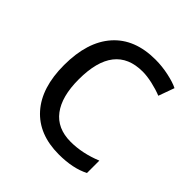

<svg xmlns="http://www.w3.org/2000/svg" viewBox="-155 -660 786 786"><g transform="rotate(45 238.0 -267.5)"><path d="M299.8 9.8Q183.6 9.8 119.9 -61.8Q56.2 -133.3 56.2 -264.2Q56.2 -398.4 120.8 -471.7Q185.5 -544.9 305.2 -544.9Q343.8 -544.9 382.3 -536.6Q420.9 -528.3 442.9 -517.1L418 -448.2Q391.1 -459 359.4 -466.1Q327.6 -473.1 303.2 -473.1Q140.1 -473.1 140.1 -265.1Q140.1 -166.5 179.9 -113.8Q219.7 -61 297.9 -61Q364.7 -61 435.1 -89.8V-18.1Q381.3 9.8 299.8 9.8Z"/></g></svg>

Font: f06597129
Style: Regular
Weight: 400
Foundry: Ascender Corporation
Version: Version 1.10